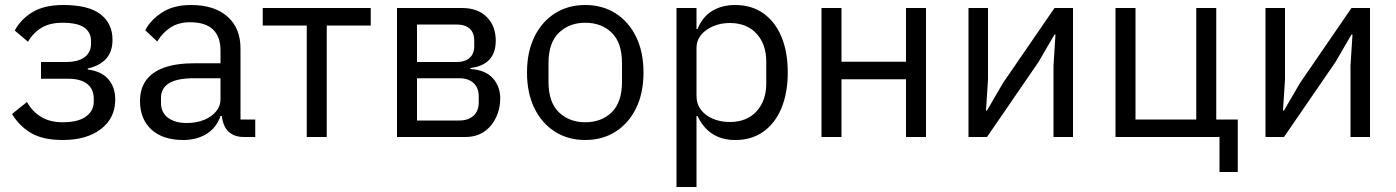

<svg xmlns="http://www.w3.org/2000/svg" viewBox="-20 -548 5585 768"><path d="M231 12Q152 12 105 -15.5Q58 -43 28 -92L88 -140Q108 -103 143.5 -81Q179 -59 231 -59Q293 -59 324 -82Q355 -105 355 -141V-153Q355 -192 328.5 -212.5Q302 -233 254 -233H144V-300H244Q292 -300 318 -319Q344 -338 344 -373V-385Q344 -418 317.5 -437.5Q291 -457 229 -457Q179 -457 145.5 -436.5Q112 -416 92 -381L39 -426Q63 -471 110 -499.5Q157 -528 233 -528Q334 -528 382 -491Q430 -454 430 -389Q430 -341 404.5 -313Q379 -285 331 -274V-270Q386 -263 413.5 -231Q441 -199 441 -150Q441 -76 384 -32Q327 12 231 12Z M1001 0H956Q924 0 904 -13.5Q884 -27 875 -51Q866 -75 866 -106V-113L897 -84H862Q846 -37 806.5 -12.5Q767 12 713 12Q631 12 585.5 -30Q540 -72 540 -144Q540 -193 564 -226.5Q588 -260 636.5 -277.5Q685 -295 760 -295H862V-346Q862 -401 832 -430Q802 -459 740 -459Q694 -459 662 -438Q630 -417 609 -382L561 -427Q582 -468 628 -498Q674 -528 744 -528Q837 -528 889.5 -482Q942 -436 942 -354V-70H1001ZM862 -235H756Q688 -235 656 -215Q624 -195 624 -157V-136Q624 -98 652 -77Q680 -56 726 -56Q766 -56 796.5 -68.5Q827 -81 844.5 -102.5Q862 -124 862 -150Z M1207 0V-446H1031V-516H1463V-446H1287V0Z M1568 0V-516H1828Q1891 -516 1927 -480Q1963 -444 1963 -385Q1963 -337 1937.5 -309.5Q1912 -282 1862 -276V-272Q1922 -268 1951.5 -235Q1981 -202 1981 -154Q1981 -113 1964 -77.5Q1947 -42 1916 -21Q1885 0 1841 0ZM1648 -66H1817Q1853 -66 1874 -85Q1895 -104 1895 -139V-162Q1895 -197 1874 -216Q1853 -235 1817 -235H1648ZM1648 -300H1807Q1840 -300 1858.5 -316.5Q1877 -333 1877 -364V-386Q1877 -417 1858.5 -433.5Q1840 -450 1807 -450H1648Z M2321 12Q2252 12 2199.5 -21.5Q2147 -55 2117.5 -115.5Q2088 -176 2088 -258Q2088 -340 2117.5 -400.5Q2147 -461 2199.5 -494.5Q2252 -528 2321 -528Q2390 -528 2442.5 -494.5Q2495 -461 2524.5 -400.5Q2554 -340 2554 -258Q2554 -176 2524.5 -115.5Q2495 -55 2442.5 -21.5Q2390 12 2321 12ZM2321 -59Q2386 -59 2427 -99Q2468 -139 2468 -221V-295Q2468 -377 2427 -417Q2386 -457 2321 -457Q2257 -457 2215.5 -417Q2174 -377 2174 -295V-221Q2174 -139 2215.5 -99Q2257 -59 2321 -59Z M2686 200V-516H2766V-432H2770Q2790 -481 2829 -504.5Q2868 -528 2921 -528Q2986 -528 3033 -495Q3080 -462 3105.5 -401.5Q3131 -341 3131 -258Q3131 -176 3105.5 -115Q3080 -54 3033 -21Q2986 12 2921 12Q2868 12 2830.5 -12Q2793 -36 2770 -84H2766V200ZM2899 -60Q2967 -60 3006 -102.5Q3045 -145 3045 -214V-302Q3045 -371 3006 -413.5Q2967 -456 2899 -456Q2863 -456 2832.5 -443Q2802 -430 2784 -408Q2766 -386 2766 -357V-165Q2766 -132 2784 -108.5Q2802 -85 2832.5 -72.5Q2863 -60 2899 -60Z M3266 0V-516H3346V-301H3604V-516H3684V0H3604V-231H3346V0Z M3854 0V-516H3932V-230L3924 -106H3928L3992 -216L4198 -516H4272V0H4194V-286L4202 -410H4198L4134 -300L3928 0Z M4858 140V0H4442V-516H4522V-70H4765V-516H4845V-70H4931V140Z M5042 0V-516H5120V-230L5112 -106H5116L5180 -216L5386 -516H5460V0H5382V-286L5390 -410H5386L5322 -300L5116 0Z"/></svg>

Font: IBM Plex Sans Var
Style: Regular
Weight: 400
Designer: Mike Abbink, Paul van der Laan, Pieter van Rosmalen
Foundry: Bold Monday
Version: Version 3.000